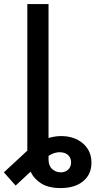

<svg xmlns="http://www.w3.org/2000/svg" viewBox="-66 -748 495 972"><path d="M240.7 204.1Q180.2 204.1 143.1 180.9Q106 157.7 88.9 121.1L13.2 191.4L-46.4 124.5L72.3 14.6V-727.5H179.7V-49.3Q211.9 -59.1 243.2 -59.1Q311 -59.1 354 -21.7Q397 15.6 397 75.7Q397 134.3 355.2 169.2Q313.5 204.1 240.7 204.1ZM179.7 41V58.6Q179.7 91.3 198.2 107.9Q216.8 124.5 241.7 124.5Q265.1 124.5 279.5 110.4Q293.9 96.2 293.9 74.2Q293.9 54.7 282.2 40.8Q270.5 26.9 247.6 23.4Q213.9 19 179.7 41Z"/></svg>

Font: Inter Medium
Style: Regular
Weight: 500
Designer: Rasmus Andersson
Foundry: rsms
Version: Version 4.001;git-9221beed3